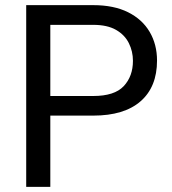

<svg xmlns="http://www.w3.org/2000/svg" viewBox="-20 -731 671 751"><path d="M344.7 -278.8H176.8V0H82.5V-710.9H344.7Q425.3 -710.9 481 -683.1Q536.6 -655.3 565.4 -606.2Q594.2 -557.1 594.2 -494.1Q594.2 -391.1 530 -335Q465.8 -278.8 344.7 -278.8ZM344.7 -633.8H176.8V-355.5H344.7Q427.7 -355.5 463.9 -394Q500 -432.6 500 -493.2Q500 -529.8 484.1 -562Q468.3 -594.2 434.1 -614Q399.9 -633.8 344.7 -633.8Z"/></svg>

Font: Vazirmatn RD UI
Style: Regular
Weight: 400
Designer: Saber Rastikerdar
Foundry: Saber Rastikerdar
Version: Version 33.003